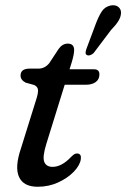

<svg xmlns="http://www.w3.org/2000/svg" viewBox="-20 -704 482 733"><path d="M110.5 -379.5 78 -388.5Q58.5 -398.5 58.5 -415.5Q58.5 -442 93 -442H126.5Q151.5 -442 168.5 -463.5L204 -517.5Q218.5 -537.5 238.5 -537.5Q263 -537.5 263 -513Q263 -496 253.5 -465L245.5 -439.5H339Q359.5 -439.5 359.5 -420Q359.5 -401 345.5 -390.8Q331.5 -380.5 308 -380.5H227L157 -155Q141.5 -105 149 -86Q156.5 -67 181 -67Q215.5 -67 251.5 -105Q260 -113.5 265 -116Q270 -118.5 276 -118Q291.5 -116.5 288.5 -96Q285 -72.5 261.5 -48.2Q238 -24 202 -7.5Q166 9 124 9Q70 9 52.8 -28.2Q35.5 -65.5 60 -137.5L116 -317Q126 -346.5 125.2 -359.8Q124.5 -373 110.5 -379.5ZM345.5 -612.5Q356 -640.5 367.8 -659.2Q379.5 -678 402 -683Q420.5 -686.5 431.5 -677.8Q442.5 -669 442 -654.5Q441.5 -639 431.8 -623.5Q422 -608 403.5 -589L337.5 -501.5Q332.5 -496.5 325.2 -493.8Q318 -491 312.5 -493.5Q306.5 -496 306.8 -502.8Q307 -509.5 310 -517.5Z"/></svg>

Font: Fraunces 72pt SuperSoft
Style: Italic
Weight: 400
Italic angle: -16°
Version: Version 1.000;[b76b70a41]